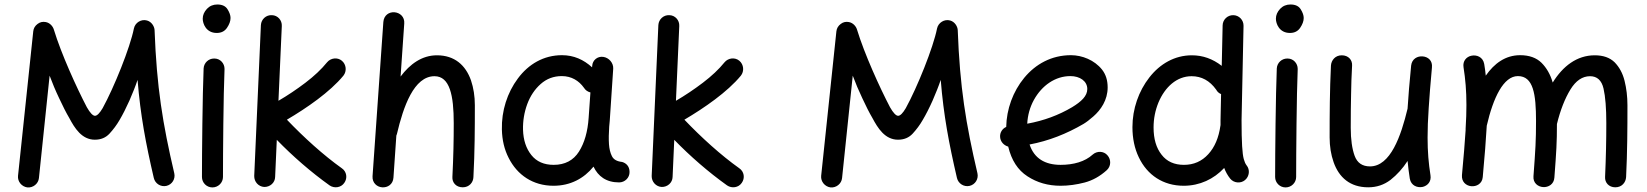

<svg xmlns="http://www.w3.org/2000/svg" viewBox="-20 -777 7233 843"><path d="M100.1 45.9C125 48.3 148.4 29.8 150.9 4.9L197.8 -444.8C210 -412.1 223.6 -379.4 239.7 -345.7C255.4 -312 270 -282.7 284.2 -258.8C307.6 -214.8 338.9 -163.6 396.5 -163.6C422.9 -163.6 444.3 -172.4 460.9 -190.4C477.5 -208.5 492.2 -228 504.9 -250C519 -273.9 533.7 -302.7 548.3 -335.4C562.5 -368.2 574.7 -398.4 584 -426.3C596.7 -269.5 620.1 -147 655.3 4.4C661.1 29.3 686 44.9 710.9 39.1C735.8 33.2 751 8.3 745.1 -16.6C694.3 -233.4 668 -394.5 658.7 -644.5C658.2 -659.7 646.5 -681.2 625.5 -687C600.1 -694.3 573.2 -677.7 567.9 -651.9C551.3 -567.9 480.5 -392.6 430.7 -302.2C417.5 -279.8 406.2 -268.6 397 -268.6C387.7 -268.6 375.5 -281.2 361.3 -306.2C316.4 -392.1 249 -540 216.3 -647.5C212.4 -660.6 199.7 -676.8 180.7 -680.2C167.5 -682.6 155.8 -680.2 145 -671.9C133.8 -663.6 127.4 -652.8 126 -639.6L59.1 -4.9C56.6 20 75.2 42.5 100.1 45.9Z M870.1 -694.8C870.1 -673.3 884.8 -632.3 931.6 -632.3C951.2 -632.3 966.3 -639.6 976.6 -654.8C986.8 -669.9 992.2 -684.1 992.2 -698.2C992.2 -709.5 987.8 -722.2 979 -736.3C970.2 -750.5 955.1 -757.3 934.1 -757.3C916 -757.3 900.9 -751 888.7 -738.3C876.5 -725.1 870.1 -710.9 870.1 -694.8ZM922.4 -520H919.4C896.5 -520 875.5 -502 874 -476.6C869.1 -360.8 866.7 -101.6 866.7 0C866.7 25.4 887.2 45.9 912.6 45.9C938 45.9 959 25.4 959 0C959 -100.6 960.9 -360.8 965.8 -472.2V-475.1C965.8 -498 947.8 -519.5 922.4 -520Z M1491.7 25.9C1506.8 4.9 1502 -23.9 1481 -38.1C1399.4 -96.2 1314 -173.8 1239.7 -251.5C1326.7 -302.7 1428.7 -373 1487.8 -444.8C1503.4 -464.4 1500.5 -494.1 1481 -510.3C1461.9 -526.4 1432.1 -522.9 1416 -503.4C1391.1 -472.7 1359.4 -442.9 1320.8 -413.6C1282.2 -384.3 1242.7 -357.9 1202.6 -334.5L1217.3 -662.6C1218.8 -688 1199.2 -710 1173.8 -710.4C1148.4 -711.9 1127 -692.4 1125.5 -667L1096.2 -4.4C1095.7 21 1114.7 42.5 1140.1 43.9C1165.5 44.4 1187.5 25.4 1188 0L1195.3 -163.1C1265.6 -90.8 1345.2 -21.5 1427.2 37.1C1448.2 51.3 1477.5 46.9 1491.7 25.9Z M1657.7 45.4C1681.6 47.4 1705.6 32.7 1707.5 2.9L1720.2 -181.6C1721.2 -184.1 1722.2 -186 1722.7 -188.5C1751 -309.1 1797.4 -442.4 1887.7 -442.4C1955.1 -442.4 1972.2 -357.9 1972.2 -236.3C1972.2 -161.6 1970.7 -87.4 1966.3 0C1964.8 23.9 1981.9 45.4 2011.7 45.4C2040.5 45.4 2058.1 23.4 2058.6 0.5C2064.5 -108.9 2064.9 -212.9 2064.9 -314.9C2064.9 -354.5 2059.1 -391.1 2047.9 -424.3C2024.4 -490.7 1976.1 -534.2 1898.4 -534.2C1832.5 -534.2 1779.8 -495.6 1738.8 -440.9L1754.9 -673.8C1757.3 -703.6 1735.4 -721.2 1712.4 -723.1C1689 -725.1 1665.5 -710.9 1663.1 -680.2L1615.7 -3.4C1613.8 26.4 1635.7 43.9 1657.7 45.4Z M2698.2 23.9C2723.6 23.9 2744.6 3.4 2744.1 -22C2744.1 -48.8 2727.1 -61.5 2711.4 -65.9C2688.5 -68.4 2673.8 -76.7 2666.5 -91.8C2659.2 -106.4 2655.3 -123.5 2653.8 -143.6C2652.3 -163.6 2652.8 -195.3 2654.8 -221.2C2655.8 -229.5 2656.7 -238.3 2657.2 -247.1L2672.4 -475.6C2673.8 -500.5 2653.8 -523.9 2628.4 -527.3C2603.5 -530.8 2581.5 -512.7 2580.1 -487.8L2579.6 -481.4C2542.5 -515.1 2499.5 -534.7 2447.3 -534.7C2366.7 -534.7 2300.3 -495.1 2253.9 -432.6C2207 -370.1 2181.6 -290 2183.6 -208.5C2184.6 -162.1 2194.3 -120.6 2213.4 -83.5C2251 -8.8 2319.8 38.6 2410.2 38.6C2484.4 38.6 2543.5 6.8 2585.9 -45.4C2606 -2.9 2641.6 23.9 2698.2 23.9ZM2411.1 -53.2C2368.7 -53.2 2335.9 -67.4 2313 -96.2C2290 -125 2277.8 -161.6 2276.4 -207C2275.4 -246.1 2281.7 -283.7 2294.9 -319.8C2308.1 -355.5 2328.1 -385.3 2354 -408.2C2379.9 -431.2 2410.6 -442.9 2446.8 -442.9C2489.3 -442.9 2522 -422.4 2543.9 -391.6C2550.3 -381.3 2559.6 -374.5 2572.3 -371.1L2564.5 -259.8C2560.5 -199.7 2546.4 -149.9 2522 -111.3C2497.6 -72.8 2460.4 -53.2 2411.1 -53.2Z M3236.8 25.9C3252 4.9 3247.1 -23.9 3226.1 -38.1C3144.5 -96.2 3059.1 -173.8 2984.9 -251.5C3071.8 -302.7 3173.8 -373 3232.9 -444.8C3248.5 -464.4 3245.6 -494.1 3226.1 -510.3C3207 -526.4 3177.2 -522.9 3161.1 -503.4C3136.2 -472.7 3104.5 -442.9 3065.9 -413.6C3027.3 -384.3 2987.8 -357.9 2947.8 -334.5L2962.4 -662.6C2963.9 -688 2944.3 -710 2918.9 -710.4C2893.6 -711.9 2872.1 -692.4 2870.6 -667L2841.3 -4.4C2840.8 21 2859.9 42.5 2885.3 43.9C2910.6 44.4 2932.6 25.4 2933.1 0L2940.4 -163.1C3010.7 -90.8 3090.3 -21.5 3172.4 37.1C3193.4 51.3 3222.7 46.9 3236.8 25.9Z M3626.5 45.9C3651.4 48.3 3674.8 29.8 3677.2 4.9L3724.1 -444.8C3736.3 -412.1 3750 -379.4 3766.1 -345.7C3781.7 -312 3796.4 -282.7 3810.5 -258.8C3834 -214.8 3865.2 -163.6 3922.9 -163.6C3949.2 -163.6 3970.7 -172.4 3987.3 -190.4C4003.9 -208.5 4018.6 -228 4031.2 -250C4045.4 -273.9 4060.1 -302.7 4074.7 -335.4C4088.9 -368.2 4101.1 -398.4 4110.4 -426.3C4123 -269.5 4146.5 -147 4181.6 4.4C4187.5 29.3 4212.4 44.9 4237.3 39.1C4262.2 33.2 4277.3 8.3 4271.5 -16.6C4220.7 -233.4 4194.3 -394.5 4185.1 -644.5C4184.6 -659.7 4172.9 -681.2 4151.9 -687C4126.5 -694.3 4099.6 -677.7 4094.2 -651.9C4077.6 -567.9 4006.8 -392.6 3957 -302.2C3943.8 -279.8 3932.6 -268.6 3923.3 -268.6C3914.1 -268.6 3901.9 -281.2 3887.7 -306.2C3842.8 -392.1 3775.4 -540 3742.7 -647.5C3738.8 -660.6 3726.1 -676.8 3707 -680.2C3693.8 -682.6 3682.1 -680.2 3671.4 -671.9C3660.2 -663.6 3653.8 -652.8 3652.3 -639.6L3585.4 -4.9C3583 20 3601.6 42.5 3626.5 45.9Z M4839.4 -29.8C4858.4 -46.9 4859.4 -76.2 4842.3 -95.2C4826.2 -114.3 4796.4 -115.2 4777.3 -98.1C4743.7 -67.4 4693.8 -53.2 4636.7 -53.2C4568.4 -53.2 4520.5 -81.5 4500.5 -142.6C4584 -158.2 4663.1 -189.5 4737.3 -232.9C4749.5 -240.2 4763.7 -251 4780.3 -265.6C4813.5 -294.4 4843.3 -337.9 4843.3 -393.1C4843.3 -424.8 4835 -450.7 4818.4 -471.7C4785.2 -513.2 4731.4 -534.7 4682.1 -534.7C4596.7 -534.7 4526.9 -495.6 4477.1 -435.5C4427.2 -375 4399.4 -297.4 4397.9 -219.7C4380.9 -212.4 4369.6 -194.8 4371.1 -175.3C4372.6 -154.3 4387.7 -138.7 4406.7 -133.3C4420.9 -73.7 4448.7 -30.3 4491.2 -2.9C4533.7 24.9 4582 38.6 4636.7 38.6C4671.4 38.6 4706.5 33.7 4742.2 24.4C4777.3 15.1 4809.6 -2.9 4839.4 -29.8ZM4679.7 -442.9C4721.2 -442.9 4753.9 -420.9 4753.9 -386.2C4753.9 -355.5 4728 -331.1 4687 -306.2C4628.4 -271.5 4563 -247.1 4490.2 -233.9C4492.2 -271.5 4502 -306.6 4519.5 -338.4C4554.7 -401.9 4613.3 -442.9 4679.7 -442.9Z M5212.9 -534.2C5138.2 -534.2 5073.2 -497.1 5026.4 -437C4979.5 -377 4952.1 -299.3 4952.1 -218.8C4952.1 -169.4 4961.4 -125 4980 -86.4C5017.1 -8.3 5086.9 38.6 5177.2 38.6C5247.6 38.6 5309.6 9.3 5355 -39.6C5361.3 -22.5 5370.1 -6.8 5381.3 7.3C5397 26.9 5427.2 29.8 5446.3 13.7C5465.8 -2.4 5469.2 -32.2 5453.1 -51.3C5448.2 -57.6 5444.3 -66.4 5440.9 -78.6C5434.6 -102.1 5431.2 -149.9 5431.2 -249L5439.9 -663.6C5440.4 -689 5420.4 -710 5395 -710.4C5369.6 -710.9 5348.6 -690.9 5348.1 -665.5L5344.2 -487.8C5304.7 -518.6 5261.2 -534.2 5212.9 -534.2ZM5044.9 -217.3C5044.9 -255.9 5052.2 -292.5 5066.4 -327.1C5095.2 -395.5 5147 -442.4 5211.9 -442.4C5255.4 -442.4 5291.5 -422.9 5319.8 -383.3C5324.7 -374 5332 -367.7 5341.3 -363.8L5338.9 -250V-228C5338.4 -227.1 5338.4 -226.1 5338.4 -225.1C5331.1 -172.9 5313.5 -130.9 5285.2 -100.1C5256.8 -68.8 5221.2 -53.2 5178.2 -53.2C5135.7 -53.2 5103 -67.9 5080.1 -97.7C5056.6 -127.4 5044.9 -167 5044.9 -217.3Z M5582 -694.8C5582 -673.3 5596.7 -632.3 5643.6 -632.3C5663.1 -632.3 5678.2 -639.6 5688.5 -654.8C5698.7 -669.9 5704.1 -684.1 5704.1 -698.2C5704.1 -709.5 5699.7 -722.2 5690.9 -736.3C5682.1 -750.5 5667 -757.3 5646 -757.3C5627.9 -757.3 5612.8 -751 5600.6 -738.3C5588.4 -725.1 5582 -710.9 5582 -694.8ZM5634.3 -520H5631.3C5608.4 -520 5587.4 -502 5585.9 -476.6C5581.1 -360.8 5578.6 -101.6 5578.6 0C5578.6 25.4 5599.1 45.9 5624.5 45.9C5649.9 45.9 5670.9 25.4 5670.9 0C5670.9 -100.6 5672.9 -360.8 5677.7 -472.2V-475.1C5677.7 -498 5659.7 -519.5 5634.3 -520Z M6267.1 -480.5C6270.5 -511.2 6250 -527.3 6227.1 -529.3C6203.6 -531.7 6179.2 -518.6 6175.8 -489.3C6168.5 -416.5 6163.6 -354.5 6160.2 -301.3V-300.3C6131.3 -179.7 6085 -46.4 5995.1 -46.4C5961.4 -46.4 5939 -62 5927.7 -92.8C5916.5 -123.5 5910.6 -164.6 5910.6 -215.8C5910.6 -272 5911.1 -320.3 5912.1 -361.8C5912.6 -402.8 5914.1 -445.3 5916.5 -489.3C5918 -513.2 5900.9 -534.2 5871.1 -534.2C5842.3 -534.2 5825.2 -512.2 5823.7 -489.3C5818.4 -380.4 5817.9 -276.9 5817.9 -173.8C5817.9 -134.3 5823.7 -98.1 5835.4 -64.9C5858.9 2 5907.7 45.4 5987.3 45.4C6023.9 45.4 6056.6 34.7 6085.4 12.7C6113.8 -9.8 6138.7 -37.1 6160.2 -70.3C6162.6 -45.4 6165.5 -19.5 6169.9 7.3C6175.3 38.1 6203.1 48.8 6227.1 43.5C6248 38.1 6265.1 20.5 6260.7 -7.3C6252.4 -60.5 6248 -110.4 6248 -172.9C6248 -210.4 6249.5 -253.9 6252.9 -302.7C6255.9 -351.6 6260.7 -410.6 6267.1 -480.5Z M6398.9 -8.3C6396.5 21.5 6417 38.1 6439 40.5C6462.4 43 6487.8 29.8 6490.2 0.5C6498.5 -90.8 6504.4 -163.1 6507.8 -225.1C6536.1 -347.7 6581.1 -442.9 6644.5 -442.9C6712.4 -442.9 6724.1 -363.8 6724.1 -246.1C6724.1 -159.2 6721.7 -122.6 6712.9 -3.4C6710.4 26.4 6732.4 43 6755.4 44.4C6778.3 45.9 6802.7 32.2 6804.7 2.9C6813.5 -112.8 6815.9 -151.4 6815.9 -232.4C6831.1 -294.4 6851.1 -344.7 6875 -383.8C6898.9 -422.9 6927.7 -442.4 6961.4 -442.4C6992.2 -442.4 7012.2 -424.3 7020.5 -388.2C7028.8 -352.1 7032.7 -301.3 7032.7 -236.3C7032.7 -161.6 7031.2 -87.4 7027.3 0C7025.9 23.9 7043 45.4 7072.3 45.4C7101.1 45.4 7118.2 23.9 7119.6 0.5C7125 -108.9 7125.5 -212.9 7125.5 -314.9C7125.5 -353.5 7121.1 -389.2 7112.8 -422.4C7104.5 -455.6 7089.8 -482.4 7069.3 -503.4C7048.3 -523.9 7019.5 -534.2 6981.9 -534.2C6903.3 -534.2 6841.8 -486.3 6797.4 -414.6C6787.1 -450.2 6770.5 -479 6748 -501.5C6725.6 -523.4 6694.3 -534.7 6654.3 -534.7C6590.3 -534.7 6541 -499 6503.4 -444.8C6502 -461.4 6499.5 -478.5 6496.6 -496.1C6491.2 -526.9 6463.4 -537.6 6439.5 -532.2C6419.4 -527.8 6401.4 -509.8 6405.8 -481.9C6414.1 -428.7 6418.5 -378.9 6418.5 -315.9C6418.5 -285.6 6417.5 -251 6415 -211.9C6414.6 -209.5 6414.6 -207.5 6415 -205.6C6411.6 -150.9 6406.2 -86.9 6398.9 -8.3Z"/></svg>

Font: Mikhak Medium
Style: Regular
Weight: 500
Designer: Amin Abedi
Version: Version 3.2